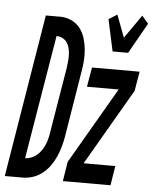

<svg xmlns="http://www.w3.org/2000/svg" viewBox="-99 -818 690 863"><g transform="rotate(5 246.0 -386.0)"><path d="M-45 0 76 -735H146Q172 -734 194.5 -722.5Q217 -711 231.5 -692Q246 -673 253.5 -648.5Q261 -624 263.5 -598Q266 -572 264 -546Q262 -520 257 -493L209 -199Q205 -176 198.5 -153Q192 -130 182 -107.5Q172 -85 157.5 -65Q143 -45 123 -29.5Q103 -14 80 -7Q57 0 34 0ZM39 -88Q53 -88 67 -93.5Q81 -99 92 -108.5Q103 -118 112 -131Q121 -144 126.5 -157.5Q132 -171 135.5 -185Q139 -199 141 -213L190 -508Q192 -523 193.5 -538Q195 -553 194.5 -567.5Q194 -582 191 -596Q188 -610 180.5 -621.5Q173 -633 160.5 -640Q148 -647 133 -647H132ZM389 -600 358 -743 396 -767 434 -666 508 -772 537 -738 459 -600ZM217 0 231 -88 431 -432H288L303 -520H518L503 -432L303 -88H446L432 0Z"/></g></svg>

Font: Iosevka Semibold
Style: Italic
Weight: 600
Italic angle: -9°
Monospace: yes
Designer: Belleve Invis
Foundry: Belleve Invis
Version: Version 32.5.0; ttfautohint (v1.8.4)